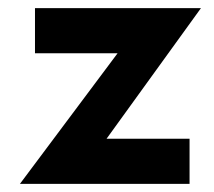

<svg xmlns="http://www.w3.org/2000/svg" viewBox="-20 -466 525 472"><path d="M269 -335 29 -14H446V-125H242L474 -446H66V-335Z"/></svg>

Font: SpinnyJost
Style: Regular
Weight: 600
Version: Version 3.710